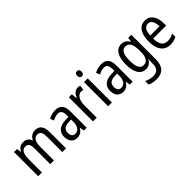

<svg xmlns="http://www.w3.org/2000/svg" viewBox="96 -1758 3018 3018"><g transform="rotate(-45 1605.0 -249.0)"><path d="M547 -547C485 -547 440 -519 412 -460H406C390 -513 348 -547 281 -547C224 -547 178 -519 153 -464H148L138 -537H71V0H154V-280C154 -397 176 -474 259 -474C313 -474 339 -437 339 -347V0H421V-296C421 -412 450 -474 526 -474C580 -474 607 -435 607 -345V0H690V-357C690 -486 644 -547 547 -547Z M994 -546C937 -546 884 -531 841 -505L867 -443C907 -465 945 -478 983 -478C1040 -478 1067 -443 1067 -359V-324L997 -321C865 -316 796 -256 796 -150C796 -58 843 10 930 10C997 10 1037 -18 1070 -75H1073L1087 0H1149V-363C1149 -483 1103 -546 994 -546ZM1010 -262 1067 -265V-213C1067 -113 1022 -58 956 -58C910 -58 881 -87 881 -151C881 -220 918 -258 1010 -262Z M1493 -547C1437 -547 1396 -504 1370 -443H1365L1355 -537H1289V0H1372V-282C1371 -388 1422 -464 1487 -464C1503 -464 1519 -462 1532 -457L1544 -540C1527 -545 1509 -547 1493 -547Z M1669 -738C1639 -738 1620 -719 1620 -681C1620 -644 1639 -624 1669 -624C1698 -624 1716 -644 1716 -681C1716 -719 1699 -738 1669 -738ZM1709 -537H1626V0H1709Z M2016 -546C1959 -546 1906 -531 1863 -505L1889 -443C1929 -465 1967 -478 2005 -478C2062 -478 2089 -443 2089 -359V-324L2019 -321C1887 -316 1818 -256 1818 -150C1818 -58 1865 10 1952 10C2019 10 2059 -18 2092 -75H2095L2109 0H2171V-363C2171 -483 2125 -546 2016 -546ZM2032 -262 2089 -265V-213C2089 -113 2044 -58 1978 -58C1932 -58 1903 -87 1903 -151C1903 -220 1940 -258 2032 -262Z M2462 -547C2352 -547 2286 -448 2286 -266C2286 -87 2350 10 2460 10C2520 10 2563 -17 2595 -74H2599C2596 -48 2595 -15 2595 5V22C2595 123 2549 168 2464 168C2413 168 2364 155 2317 130V208C2359 230 2406 240 2464 240C2612 240 2678 157 2678 7V-537H2609L2599 -466H2594C2562 -522 2519 -547 2462 -547ZM2477 -474C2559 -474 2595 -412 2595 -269V-245C2595 -121 2557 -61 2480 -61C2407 -61 2371 -126 2371 -265C2371 -401 2406 -474 2477 -474Z M2986 -546C2864 -546 2795 -445 2795 -265C2795 -102 2863 10 3005 10C3059 10 3102 -1 3145 -24V-98C3101 -72 3060 -61 3013 -61C2925 -61 2880 -125 2878 -252H3167V-308C3167 -444 3104 -546 2986 -546ZM2986 -478C3055 -478 3085 -407 3086 -318H2879C2885 -425 2922 -478 2986 -478Z"/></g></svg>

Font: Noto Sans Lao UI Cond
Style: Regular
Weight: 400
Width: 3
Designer: Monotype Design Team
Foundry: Monotype Imaging Inc.
Version: Version 2.000